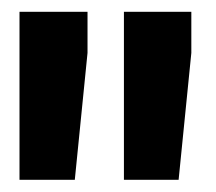

<svg xmlns="http://www.w3.org/2000/svg" viewBox="-20 -770 357 317"><path d="M124.5 -682.6 103.5 -473.1H12.2V-750.5H124.5ZM295.9 -682.6 274.9 -473.1H184.6V-750.5H295.9Z"/></svg>

Font: Roboto Black
Style: Regular
Weight: 900
Designer: Google
Version: Version 2.134; 2016